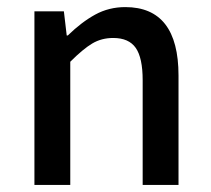

<svg xmlns="http://www.w3.org/2000/svg" viewBox="-20 -521 594 541"><path d="M77 -489H160L168 -421H171Q210 -459 248.5 -480Q287 -501 333 -501Q483 -501 483 -308V0H382V-295Q382 -358 362.5 -386Q343 -414 299 -414Q266 -414 240 -398.5Q214 -383 178 -347V0H77Z"/></svg>

Font: Assistant SemiBold
Style: Regular
Weight: 600
Designer: Hebrew By Ben Nathan, Latin by Paul Hunt
Version: Version 2.001; ttfautohint (v1.6)